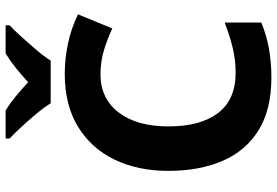

<svg xmlns="http://www.w3.org/2000/svg" viewBox="-171 -803 984 682"><g transform="rotate(-90 321.0 -462.0)"><path d="M398 -597Q312 -597 262.5 -532.5Q213 -468 213 -355Q213 -242 260.5 -179.5Q308 -117 404 -117Q451 -117 494.5 -128Q538 -139 582 -156V-26Q497 10 387 10Q273 10 199.5 -35.5Q126 -81 90.5 -163.5Q55 -246 55 -356Q55 -464 95 -547Q135 -630 212 -677Q289 -724 400 -724Q453 -724 507.5 -712.5Q562 -701 611 -677L561 -555Q525 -572 484.5 -584.5Q444 -597 398 -597ZM295 -774Q281 -797 258.5 -824Q236 -851 212.5 -876.5Q189 -902 170 -920V-934H270Q297 -917 320.5 -897.5Q344 -878 370 -854Q396 -878 421 -898Q446 -918 472 -934H572V-920Q554 -903 530.5 -877Q507 -851 484 -824Q461 -797 447 -774Z"/></g></svg>

Font: Noto Sans Thai Looped
Style: Bold
Weight: 700
Designer: Sasikarn Vongin, Ben Mitchell
Foundry: The Fontpad Ltd
Version: Version 1.001; ttfautohint (v1.8.4.7-5d5b)